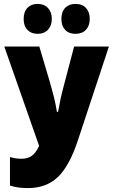

<svg xmlns="http://www.w3.org/2000/svg" viewBox="-20 -952 577 982"><path d="M122 10Q98 10 75 7Q52 4 31 -3V-149Q59 -140 89 -140Q121 -140 142 -154.5Q163 -169 180 -206L2 -714H181L236 -529Q247 -491 256 -455Q265 -419 271 -380H277Q284 -420 290.5 -449.5Q297 -479 307 -516L359 -714H537L378 -233Q335 -103 276 -46.5Q217 10 122 10ZM101 -855Q101 -892 120.5 -912Q140 -932 172 -932Q206 -932 225.5 -911Q245 -890 245 -855Q245 -821 225.5 -800Q206 -779 172 -779Q140 -779 120.5 -799Q101 -819 101 -855ZM294 -855Q294 -892 313.5 -912Q333 -932 366 -932Q401 -932 420 -911Q439 -890 439 -855Q439 -821 420 -800Q401 -779 366 -779Q332 -779 313 -799.5Q294 -820 294 -855Z"/></svg>

Font: Noto Sans ExtraCondensed Black
Style: Regular
Weight: 900
Width: 2
Designer: Monotype Design Team
Foundry: Monotype Imaging Inc.
Version: Version 2.013; ttfautohint (v1.8.4.7-5d5b)